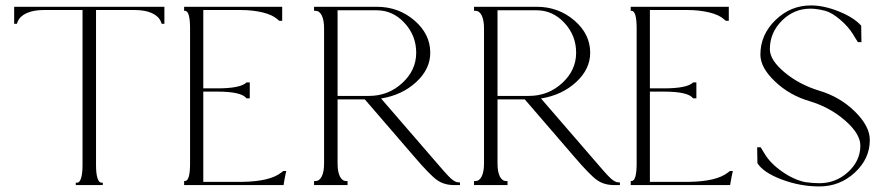

<svg xmlns="http://www.w3.org/2000/svg" viewBox="-20 -669 3208 694"><path d="M574.2 -583H564.5L561.5 -590.8Q553.2 -610.8 528.6 -621.8Q503.9 -632.8 466.8 -632.8H327.1V-71.3Q327.1 -41.5 332.5 -24.7Q337.9 -7.8 347.7 -8.8H351.6V0H327.1H302.7H278.3H253.9V-8.8H257.8Q267.6 -7.8 272.9 -24.7Q278.3 -41.5 278.3 -71.3V-632.8H138.7Q101.6 -632.8 76.9 -621.8Q52.2 -610.8 43.9 -590.8L41 -583H31.2V-638.7V-644.5H39.1H101.6H503.9H566.4H574.2V-638.7Z M871.1 -371.1H882.8V-349.6V-343.8V-337.9V-313.5H871.1Q853 -337.9 765.6 -337.9H714.8V-11.7H856.4Q955.6 -13.2 996.1 -44.9L1003.9 -50.8H1014.6Q1009.8 -30.3 1005.9 -5.9Q1005.9 -4.9 1005.4 -2.9Q1004.9 -1 1004.9 0H1002.9H926.8H714.8H691.4H667H645.5V-14.6H648.4Q667 -14.6 667 -78.1V-566.4Q667 -629.9 648.4 -629.9H645.5V-644.5H667H691.4H714.8H921.9H993.2H1000V-638.7V-593.8H989.3L982.4 -599.6Q965.3 -615.2 929.7 -624Q894 -632.8 848.6 -632.8H714.8V-349.6H765.6Q849.6 -349.6 871.1 -371.1Z M1115.2 -629.9V-644.5H1151.4H1175.8H1200.2H1341.8Q1420.4 -644.5 1477.8 -595.2Q1535.2 -545.9 1535.2 -478.5Q1535.2 -418.9 1484.1 -372.1Q1433.1 -325.2 1357.4 -313L1546.9 -93.8Q1592.8 -39.6 1608.9 -24.7Q1625 -9.8 1637.7 -9.8H1642.6V0H1622.1Q1585.4 0 1559.8 -18.1Q1534.2 -36.1 1476.6 -103.5L1298.8 -309.6H1200.2V-78.1Q1200.2 -48.3 1208.5 -31.5Q1216.8 -14.6 1231.4 -14.6H1236.3V0H1200.2H1175.8H1151.4H1115.2V-14.6H1120.1Q1134.8 -14.6 1143.1 -31.5Q1151.4 -48.3 1151.4 -78.1V-566.4Q1151.4 -596.2 1143.1 -613Q1134.8 -629.9 1120.1 -629.9ZM1313.5 -322.3Q1383.3 -322.3 1433.8 -368.7Q1484.4 -415 1484.4 -478.5Q1484.4 -540.5 1442.1 -586.2Q1399.9 -631.8 1341.8 -631.8H1200.2V-322.3H1288.1Z M1693.4 -629.9V-644.5H1729.5H1753.9H1778.3H1919.9Q1998.5 -644.5 2055.9 -595.2Q2113.3 -545.9 2113.3 -478.5Q2113.3 -418.9 2062.3 -372.1Q2011.2 -325.2 1935.5 -313L2125 -93.8Q2170.9 -39.6 2187 -24.7Q2203.1 -9.8 2215.8 -9.8H2220.7V0H2200.2Q2163.6 0 2137.9 -18.1Q2112.3 -36.1 2054.7 -103.5L1877 -309.6H1778.3V-78.1Q1778.3 -48.3 1786.6 -31.5Q1794.9 -14.6 1809.6 -14.6H1814.5V0H1778.3H1753.9H1729.5H1693.4V-14.6H1698.2Q1712.9 -14.6 1721.2 -31.5Q1729.5 -48.3 1729.5 -78.1V-566.4Q1729.5 -596.2 1721.2 -613Q1712.9 -629.9 1698.2 -629.9ZM1891.6 -322.3Q1961.4 -322.3 2012 -368.7Q2062.5 -415 2062.5 -478.5Q2062.5 -540.5 2020.3 -586.2Q1978 -631.8 1919.9 -631.8H1778.3V-322.3H1866.2Z M2485.4 -371.1H2497.1V-349.6V-343.8V-337.9V-313.5H2485.4Q2467.3 -337.9 2379.9 -337.9H2329.1V-11.7H2470.7Q2569.8 -13.2 2610.4 -44.9L2618.2 -50.8H2628.9Q2624 -30.3 2620.1 -5.9Q2620.1 -4.9 2619.6 -2.9Q2619.1 -1 2619.1 0H2617.2H2541H2329.1H2305.7H2281.2H2259.8V-14.6H2262.7Q2281.2 -14.6 2281.2 -78.1V-566.4Q2281.2 -629.9 2262.7 -629.9H2259.8V-644.5H2281.2H2305.7H2329.1H2536.1H2607.4H2614.3V-638.7V-593.8H2603.5L2596.7 -599.6Q2579.6 -615.2 2543.9 -624Q2508.3 -632.8 2462.9 -632.8H2329.1V-349.6H2379.9Q2463.9 -349.6 2485.4 -371.1Z M2716.8 -136.7H2729.5Q2737.3 -123 2743.2 -114.3Q2763.7 -79.1 2806.6 -49.1Q2849.6 -19 2890.6 -10.7Q2918 -6.8 2941.4 -6.8Q3001.5 -6.8 3045.7 -47.4Q3089.8 -87.9 3089.8 -142.6Q3089.8 -185.1 3034.9 -233.2Q2980 -281.2 2905.3 -303.7Q2833.5 -324.7 2781 -374.8Q2728.5 -424.8 2728.5 -471.7Q2728.5 -543.5 2783 -596.4Q2837.4 -649.4 2911.1 -649.4Q2958.5 -649.4 3012.7 -627.4Q3066.9 -605.5 3092.8 -576.2L3085.9 -570.3L3092.8 -576.2L3093.8 -516.6H3081.1Q3079.1 -519.5 3075.9 -524.7Q3072.8 -529.8 3068.8 -536.1Q3064.9 -542.5 3063.5 -544.9Q3046.4 -572.8 3016.6 -598.1Q2986.8 -623.5 2962.9 -629.9Q2933.1 -637.7 2909.2 -637.7Q2849.6 -637.7 2806.2 -594.2Q2762.7 -550.8 2762.7 -491.2Q2762.7 -451.7 2816.2 -407.2Q2869.6 -362.8 2942.4 -340.8Q3016.1 -318.8 3070.1 -265.9Q3124 -212.9 3124 -163.1Q3124 -95.2 3069.8 -45.2Q3015.6 4.9 2941.4 4.9Q2872.6 4.9 2806.2 -20Q2739.7 -44.9 2717.8 -79.1Z"/></svg>

Font: Elaris
Style: Regular
Weight: 500
Version: Version 1.0